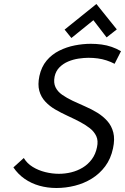

<svg xmlns="http://www.w3.org/2000/svg" viewBox="-20 -928 625 960"><path d="M564 -781 462 -908 303 -780 337 -738 447 -827 513 -741ZM553 -609 585 -672Q563 -685 538.5 -693.5Q514 -702 487.5 -705.5Q461 -709 434 -709Q395 -709 354 -701Q313 -693 276 -674.5Q239 -656 213 -625Q187 -594 177 -548Q168 -505 176.5 -474Q185 -443 206.5 -420Q228 -397 256.5 -380.5Q285 -364 316.5 -349.5Q348 -335 377 -320Q406 -305 428.5 -287.5Q451 -270 461.5 -247Q472 -224 465 -192Q458 -157 439 -131.5Q420 -106 393.5 -90Q367 -74 336.5 -66.5Q306 -59 274 -59Q241 -59 206.5 -67.5Q172 -76 143.5 -93.5Q115 -111 99 -138L47 -91Q70 -57 103 -34Q136 -11 176.5 0.5Q217 12 262 12Q309 12 354.5 0.5Q400 -11 439 -35Q478 -59 506 -96.5Q534 -134 545 -186Q555 -232 546.5 -265.5Q538 -299 516.5 -323Q495 -347 466.5 -364.5Q438 -382 405.5 -396Q373 -410 343.5 -424Q314 -438 291 -454Q268 -470 257.5 -492Q247 -514 253 -545Q259 -573 277.5 -591.5Q296 -610 321 -620.5Q346 -631 373 -635Q400 -639 422 -639Q446 -639 468.5 -636Q491 -633 512.5 -626Q534 -619 553 -609Z"/></svg>

Font: Advent Pro Medium
Style: Italic
Weight: 500
Italic angle: -12°
Version: Version 3.000